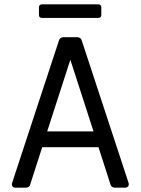

<svg xmlns="http://www.w3.org/2000/svg" viewBox="-20 -867 650 887"><path d="M36 -22 253 -682Q255 -688 260.5 -691.5Q266 -695 272 -695H338Q344 -695 349.5 -691.5Q355 -688 357 -682L574 -22Q575 -20 575 -15Q575 -9 570.5 -4.5Q566 0 559 0H510Q504 0 498.5 -3.5Q493 -7 491 -13L435 -187H175L119 -13Q118 -7 112 -3.5Q106 0 100 0H51Q42 0 37.5 -6.5Q33 -13 36 -22ZM412 -260 305 -591 198 -260ZM160 -797V-834Q160 -840 164 -843.5Q168 -847 174 -847H434Q440 -847 444 -843.5Q448 -840 448 -834V-797Q448 -791 444 -787.5Q440 -784 434 -784H174Q168 -784 164 -787.5Q160 -791 160 -797Z"/></svg>

Font: Miriam Libre
Style: Regular
Weight: 400
Designer: Michal Sahar
Foundry: Hagilda
Version: Version 1.001